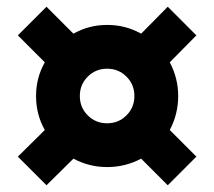

<svg xmlns="http://www.w3.org/2000/svg" viewBox="-20 -554 636 570"><path d="M33 -89 113 -168Q87 -214 87 -269Q87 -323 113 -369L33 -449L118 -534L198 -454Q244 -480 298 -480Q353 -480 399 -454L478 -534L563 -449L484 -369Q509 -322 509 -269Q509 -215 484 -168L563 -89L478 -4L399 -83Q352 -58 298 -58Q245 -58 198 -83L118 -4ZM298 -188Q332 -188 355.5 -211.5Q379 -235 379 -269Q379 -303 355.5 -326.5Q332 -350 298 -350Q264 -350 240.5 -326.5Q217 -303 217 -269Q217 -235 240.5 -211.5Q264 -188 298 -188Z"/></svg>

Font: Eudoxus Sans ExtraBold
Style: Regular
Weight: 800
Designer: Stijn de Vries
Foundry: tokotype
Version: Version 2.005